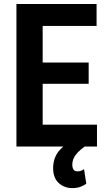

<svg xmlns="http://www.w3.org/2000/svg" viewBox="-20 -731 532 958"><path d="M463.9 -108.9V0H155.3V-108.9ZM192.9 -710.9V0H62V-710.9ZM422.4 -418.9V-313H155.3V-418.9ZM461.9 -710.9V-601.6H155.3V-710.9ZM342.3 -28.8 402.8 0Q382.8 14.2 369.1 28.3Q355.5 42.5 348.1 57.9Q340.8 73.2 340.8 91.3Q340.8 105.5 346.7 114.7Q352.5 124 366.7 124Q377.9 124 386 120.4Q394 116.7 399.4 113.3L410.6 186Q399.9 193.4 383.1 200.4Q366.2 207.5 340.3 207.5Q300.8 207.5 272.9 182.1Q245.1 156.7 245.1 107.9Q245.1 82.5 253.4 58.3Q261.7 34.2 283 12.2Q304.2 -9.8 342.3 -28.8Z"/></svg>

Font: Roboto Condensed SemiBold
Style: Regular
Weight: 600
Designer: Christian Robertson
Foundry: Google
Version: Version 3.008; 2023